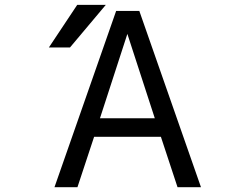

<svg xmlns="http://www.w3.org/2000/svg" viewBox="-20 -778 1040 800"><path d="M650.4 -208H372.1L302.7 2H207L463.9 -732.4H560.5L817.4 2H719.7ZM301.8 -757.8H420.9L271.5 -580.1H183.6ZM510.7 -636.7 396.5 -285.2H625Z"/></svg>

Font: Gen Shin Gothic Monospace Regular
Style: Regular
Weight: 400
Designer: [Source Han Sans]
Ryoko NISHIZUKA  (kana & ideographs); Paul D. Hunt (Latin, Greek & Cyrillic); Wenlong ZHANG  (bopomofo
Version: Version 1.002.20150607